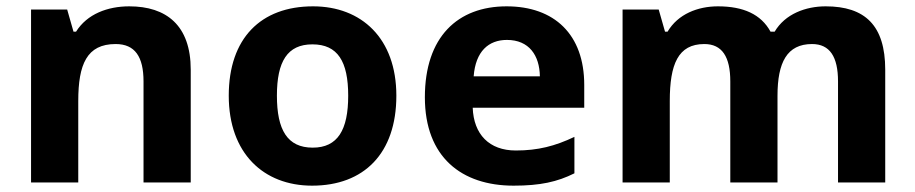

<svg xmlns="http://www.w3.org/2000/svg" viewBox="-20 -669 2889 606"><path d="M388 -649C320 -649 255 -625 220 -569H212L192 -639H78V-93H227V-350C227 -466 254 -530 345 -530C406 -530 433 -490 433 -412V-93H582V-449C582 -589 505 -649 388 -649Z M1231 -367C1231 -548 1121 -649 968 -649C803 -649 702 -548 702 -367C702 -185 812 -83 965 -83C1129 -83 1231 -185 1231 -367ZM854 -367C854 -475 887 -529 966 -529C1046 -529 1079 -475 1079 -367C1079 -259 1046 -203 967 -203C887 -203 854 -259 854 -367Z M1579 -649C1425 -649 1321 -553 1321 -362C1321 -173 1437 -83 1601 -83C1685 -83 1739 -95 1793 -122V-237C1732 -208 1678 -194 1608 -194C1524 -194 1475 -245 1472 -329H1824V-401C1824 -560 1730 -649 1579 -649ZM1580 -543C1650 -543 1683 -494 1684 -428H1475C1481 -507 1522 -543 1580 -543Z M2586 -649C2523 -649 2458 -625 2425 -569H2412C2382 -624 2326 -649 2246 -649C2183 -649 2120 -625 2087 -569H2079L2059 -639H1945V-93H2094V-350C2094 -466 2120 -530 2203 -530C2259 -530 2285 -490 2285 -412V-93H2434V-367C2434 -472 2464 -530 2543 -530C2599 -530 2625 -490 2625 -412V-93H2774V-449C2774 -589 2710 -649 2586 -649Z"/></svg>

Font: Noto Sans Kannada UI
Style: Bold
Weight: 700
Designer: Jelle Bosma - Monotype Design Team
Foundry: Monotype Imaging Inc.
Version: Version 2.005